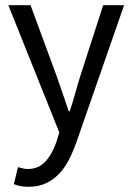

<svg xmlns="http://www.w3.org/2000/svg" viewBox="-20 -506 507 735"><path d="M90 209Q73 209 59 206.5Q45 204 33 199L49 134Q57 136 67 138.5Q77 141 86 141Q128 141 154.5 111.5Q181 82 196 37L207 1L12 -486H97L196 -217Q207 -185 219.5 -149.5Q232 -114 243 -80H247Q258 -113 268 -149Q278 -185 288 -217L375 -486H455L272 40Q259 76 243 107Q227 138 205 160.5Q183 183 155 196Q127 209 90 209Z"/></svg>

Font: Processing Sans Pro
Style: Regular
Weight: 400
Designer: Paul D. Hunt
Foundry: Adobe Systems Incorporated
Version: Version 2.020;PS 2.000;hotconv 1.0.86;makeotf.lib2.5.63406